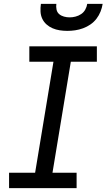

<svg xmlns="http://www.w3.org/2000/svg" viewBox="-20 -975 552 995"><path d="M27 0V-80H162L257 -655H132V-735H482V-655H347L252 -80H377V0ZM329 -815Q309 -815 289.5 -818Q270 -821 252.5 -828.5Q235 -836 221 -848.5Q207 -861 199 -878Q191 -895 190 -915Q189 -935 192 -955H272Q270 -940 273 -925.5Q276 -911 286.5 -902Q297 -893 311.5 -889Q326 -885 341 -885Q356 -885 371.5 -889Q387 -893 400.5 -902Q414 -911 422 -925.5Q430 -940 432 -955H512Q509 -935 501 -915Q493 -895 480 -878Q467 -861 449 -848.5Q431 -836 410.5 -828.5Q390 -821 369.5 -818Q349 -815 329 -815Z"/></svg>

Font: Iosevka SS18 Medium
Style: Italic
Weight: 500
Italic angle: -9°
Monospace: yes
Designer: Belleve Invis
Foundry: Belleve Invis
Version: Version 25.1.1; ttfautohint (v1.8.4)